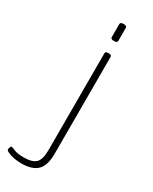

<svg xmlns="http://www.w3.org/2000/svg" viewBox="-288 -752 810 1017"><g transform="rotate(30 117.0 -243.5)"><path d="M41 212Q18 212 -4.5 207.5Q-27 203 -41.5 196Q-56 189 -56 183Q-56 177 -53 169Q-50 161 -46 161Q-40 161 -21 169.5Q-2 178 38 178Q90 178 111 156.5Q132 135 132 80V-513Q132 -525 148 -525H154Q170 -525 170 -513V80Q170 150 139.5 181Q109 212 41 212ZM143 -595Q123 -595 123 -607V-687Q123 -699 143 -699Q163 -699 163 -687V-607Q163 -595 143 -595Z"/></g></svg>

Font: Asap Expanded Thin
Style: Regular
Weight: 100
Width: 7
Designer: Pablo Cosgaya
Foundry: Omnibus-Type
Version: Version 3.001; ttfautohint (v1.8.4.7-5d5b)